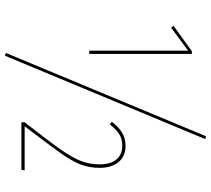

<svg xmlns="http://www.w3.org/2000/svg" viewBox="-58 -720 844 767"><g transform="rotate(90 363.5 -336.0)"><path d="M195 -271H182V-666L90 -598L83 -608L184 -681H195ZM535 -734 202 66 191 62 524 -738ZM650 -313Q650 -270 636 -235Q622 -200 592.5 -158.5Q563 -117 484 -13H660L658 0H468V-13Q544 -110 576.5 -156.5Q609 -203 622.5 -237.5Q636 -272 636 -313Q636 -356 616.5 -379.5Q597 -403 561 -403Q535 -403 515 -390.5Q495 -378 477 -353L466 -361Q487 -389 510 -402.5Q533 -416 562 -416Q604 -416 627 -388Q650 -360 650 -313Z"/></g></svg>

Font: Fira Sans Compressed Hair
Style: Regular
Weight: 100
Width: 1
Designer: bBox Type GmbH & Carrois Corporate GbR & Edenspiekermann AG
Foundry: bBox Type GmbH & Carrois Corporate GbR & Edenspiekermann AG
Version: Version 4.301